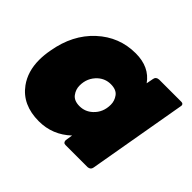

<svg xmlns="http://www.w3.org/2000/svg" viewBox="-129 -733 925 925"><g transform="rotate(45 333.0 -271.0)"><path d="M225 10Q113 10 57 -67Q17 -122 17 -201Q17 -234 24 -271Q46 -399 129 -475.5Q212 -552 324 -552Q417 -552 463 -487Q467 -506 470 -523.5Q473 -541 493 -542H644Q658 -542 658 -529L569 -18Q566 -2 548 0H397Q381 0 381 -18L387 -55Q318 10 225 10ZM312 -180Q350 -180 378 -206Q414 -239 414 -292Q414 -318 398 -340Q382 -362 344 -362Q307 -362 279 -337Q242 -303 242 -251Q242 -224 258.5 -202Q275 -180 312 -180Z"/></g></svg>

Font: YamahaIndonesia935. App Black
Style: Italic
Weight: 900
Italic angle: -10°
Designer: Dalton Maag Ltd
Foundry: Dalton Maag Ltd
Version: Version 1.002; January 01, 2024; Regular/Italic